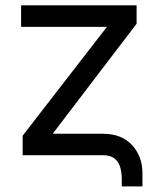

<svg xmlns="http://www.w3.org/2000/svg" viewBox="-20 -565 580 699"><path d="M423.3 113.6V86.6Q423.3 63.9 417.8 44.2Q412.3 24.5 397.2 12.3Q382.1 0 353.7 0H62.5V-71L369.3 -467.3H56.8V-545.5H477.3V-478.7L171.9 -78.1H353.7Q422.9 -78.1 460.8 -36.8Q498.6 4.6 498.6 65.3V113.6Z"/></svg>

Font: InterMG
Style: Regular
Weight: 400
Designer: Rasmus Andersson
Foundry: rsms
Version: Version 3.019;December 26, 2023;FontCreator 15.0.0.2955 64-b